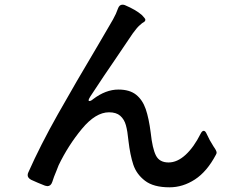

<svg xmlns="http://www.w3.org/2000/svg" viewBox="-20 -791 1040 819"><path d="M849 -233Q856 -233 862 -219Q873 -194 891 -166Q904 -148 904 -140Q904 -136 901 -131Q863 -59 811.5 -25.5Q760 8 703 8Q635 8 598.5 -20Q562 -48 548.5 -89Q535 -130 528 -190Q524 -232 517 -257Q510 -282 493 -297Q476 -312 445 -312Q388 -312 329.5 -241.5Q271 -171 230 -86L221 -63Q209 -35 203 -15Q197 3 182 3Q180 3 172 1Q141 -11 113 -24Q98 -32 98 -44Q98 -50 101 -56Q152 -171 227 -304Q302 -437 402 -605L444 -677Q448 -683 462 -708Q476 -733 483 -754Q489 -771 502 -771Q509 -771 513 -769Q560 -749 585 -727Q600 -712 600 -707Q600 -701 594 -697Q588 -693 586 -692Q584 -690 574.5 -682Q565 -674 546 -648L473 -540Q428 -475 365 -379Q358 -368 358 -363Q358 -360 361 -360Q368 -360 377 -368Q431 -409 485 -409Q533 -409 560.5 -387Q588 -365 601.5 -326Q615 -287 623 -224Q630 -158 645 -128Q660 -98 699 -98Q736 -98 771.5 -130.5Q807 -163 836 -221Q842 -233 849 -233Z"/></svg>

Font: Shippori Gothic B2 Bold
Style: Regular
Weight: 700
Designer: FONTDASU
Foundry: FONTDASU / Google Inc. / but / Adobe
Version: Version 1.130